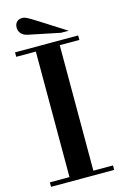

<svg xmlns="http://www.w3.org/2000/svg" viewBox="-138 -982 654 1040"><g transform="rotate(-15 189.5 -462.0)"><path d="M13 -754H367V-729H257V-25H367V0H13V-25H123V-729H13ZM106 -828Q81 -833 68.5 -847Q56 -861 56 -881Q56 -901 67.5 -912.5Q79 -924 100 -924Q110 -924 124 -917Q138 -910 173 -888L324 -792H281Z"/></g></svg>

Font: Libre Bodoni
Style: Regular
Weight: 400
Designer: Pablo Impallari, Rodrigo Fuenzalida
Foundry: Pablo Impallari, Rodrigo Fuenzalida
Version: Version 1.001; ttfautohint (v1.5.65-e2d9)